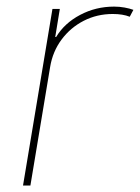

<svg xmlns="http://www.w3.org/2000/svg" viewBox="-20 -573 432 593"><path d="M51.1 0 142 -545.5H164.8L150.6 -458.8H153.4Q179 -501.4 227.5 -527Q275.9 -552.6 332.4 -552.6Q349.4 -552.6 364.9 -549.7Q380.3 -546.9 392 -542.6L380.7 -521.3Q359.4 -529.8 328.1 -529.8Q279.8 -529.8 238.8 -508.9Q197.8 -487.9 170.3 -451Q142.8 -414.1 134.9 -366.5L73.9 0Z"/></svg>

Font: Inter UI Thin
Style: Italic
Weight: 100
Italic angle: -9.39999°
Designer: Rasmus Andersson
Foundry: rsms
Version: 3.2;8d6f07862